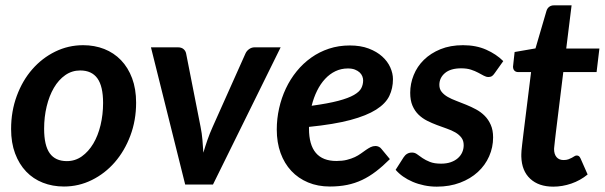

<svg xmlns="http://www.w3.org/2000/svg" viewBox="-20 -690 2262 718"><path d="M230 -87.5Q261 -87.5 286 -105.2Q311 -123 328.8 -152.8Q346.5 -182.5 356 -222Q365.5 -261.5 365.5 -305Q365.5 -367.5 344.2 -397Q323 -426.5 280 -426.5Q249 -426.5 224 -409Q199 -391.5 181.5 -361.5Q164 -331.5 154.5 -292Q145 -252.5 145 -208.5Q145 -146 166 -116.8Q187 -87.5 230 -87.5ZM219 7.5Q176.5 7.5 140.2 -6.8Q104 -21 77.8 -48.5Q51.5 -76 36.5 -116Q21.5 -156 21.5 -207.5Q21.5 -274 42.8 -331.5Q64 -389 100.8 -431Q137.5 -473 186.5 -497Q235.5 -521 291 -521Q333.5 -521 369.8 -506.8Q406 -492.5 432.5 -465Q459 -437.5 474 -397.5Q489 -357.5 489 -306Q489 -240 467.5 -182.8Q446 -125.5 409.2 -83.2Q372.5 -41 323.5 -16.8Q274.5 7.5 219 7.5Z M544.5 -513H645.5Q658.5 -513 666.2 -506.5Q674 -500 676 -490L730 -216Q735 -191.5 737 -167.2Q739 -143 740.5 -119Q747.5 -143 755.8 -166.8Q764 -190.5 775.5 -216L898 -490Q902.5 -500 911.8 -506.5Q921 -513 932 -513H1029.5L776.5 0H672.5Z M1449.5 -394Q1449.5 -359.5 1435.8 -331Q1422 -302.5 1386.5 -280Q1351 -257.5 1290.2 -241.2Q1229.5 -225 1135.5 -215.5V-209Q1135.5 -88 1238 -88Q1260 -88 1277 -92.2Q1294 -96.5 1306.8 -102.5Q1319.5 -108.5 1329.8 -116Q1340 -123.5 1348.8 -129.5Q1357.5 -135.5 1366 -139.8Q1374.5 -144 1384.5 -144Q1390.5 -144 1396.5 -141.2Q1402.5 -138.5 1406.5 -133L1438 -95Q1411.5 -68.5 1386 -49Q1360.5 -29.5 1334 -17Q1307.5 -4.5 1278 1.5Q1248.5 7.5 1213.5 7.5Q1168.5 7.5 1132 -7.8Q1095.5 -23 1069.5 -50.8Q1043.5 -78.5 1029.2 -117.8Q1015 -157 1015 -205.5Q1015 -246 1023.8 -285Q1032.5 -324 1049 -359Q1065.5 -394 1089.5 -423.5Q1113.5 -453 1143.8 -474.5Q1174 -496 1210.2 -508Q1246.5 -520 1288 -520Q1328.5 -520 1358.8 -508.5Q1389 -497 1409.2 -478.8Q1429.5 -460.5 1439.5 -438Q1449.5 -415.5 1449.5 -394ZM1281 -434Q1256 -434 1234.5 -423.8Q1213 -413.5 1195.8 -395Q1178.5 -376.5 1165.8 -350.8Q1153 -325 1145.5 -294.5Q1207.5 -303 1245.2 -313Q1283 -323 1303.8 -335Q1324.5 -347 1331.2 -360.5Q1338 -374 1338 -389.5Q1338 -397 1334.8 -405Q1331.5 -413 1324.8 -419.2Q1318 -425.5 1307.2 -429.8Q1296.5 -434 1281 -434Z M1830 -416.5Q1824.5 -408.5 1819.5 -405.2Q1814.5 -402 1806.5 -402Q1798 -402 1789 -407Q1780 -412 1768.2 -418.2Q1756.5 -424.5 1741.2 -429.5Q1726 -434.5 1704.5 -434.5Q1665 -434.5 1644 -416.8Q1623 -399 1623 -372.5Q1623 -357 1631.8 -346.2Q1640.5 -335.5 1654.5 -327.5Q1668.5 -319.5 1686.5 -312.8Q1704.5 -306 1723.5 -298.2Q1742.5 -290.5 1760.5 -280.8Q1778.5 -271 1792.5 -257Q1806.5 -243 1815.2 -223.2Q1824 -203.5 1824 -176Q1824 -139 1809.2 -105.5Q1794.5 -72 1767 -46.8Q1739.5 -21.5 1700.5 -6.8Q1661.5 8 1613.5 8Q1589 8 1566.2 3.2Q1543.5 -1.5 1523.5 -10Q1503.5 -18.5 1487.2 -30Q1471 -41.5 1459.5 -55L1489.5 -102Q1495 -110.5 1502.8 -115Q1510.5 -119.5 1521 -119.5Q1531.5 -119.5 1540 -113Q1548.5 -106.5 1560 -98.8Q1571.5 -91 1587.8 -84.5Q1604 -78 1629.5 -78Q1650 -78 1665.8 -83.5Q1681.5 -89 1692.2 -98.5Q1703 -108 1708.5 -120.5Q1714 -133 1714 -147Q1714 -164 1705.5 -175.2Q1697 -186.5 1682.8 -194.8Q1668.5 -203 1650.5 -209.2Q1632.5 -215.5 1613.8 -222.5Q1595 -229.5 1577.2 -238.5Q1559.5 -247.5 1545.2 -261.2Q1531 -275 1522.5 -294.8Q1514 -314.5 1514 -343Q1514 -377 1527 -409.2Q1540 -441.5 1565.2 -466.2Q1590.5 -491 1627.2 -506Q1664 -521 1711.5 -521Q1760.5 -521 1798.2 -504.2Q1836 -487.5 1862 -461.5Z M1929.5 -104.5V-112.5Q1929.5 -117.5 1930.2 -126.8Q1931 -136 1932.8 -151.2Q1934.5 -166.5 1937.5 -190.5L1966 -420.5H1917.5Q1909 -420.5 1903.8 -425.8Q1898.5 -431 1898.5 -441.5Q1898.5 -442 1898.8 -443.5Q1899 -445 1899.5 -450.2Q1900 -455.5 1901.2 -466Q1902.5 -476.5 1904.5 -495.5L1982.5 -509L2023.5 -649Q2026.5 -659 2033.8 -664.5Q2041 -670 2051.5 -670H2117.5L2097.5 -508.5H2221.5L2211 -420.5H2086.5L2059 -197Q2056.5 -176.5 2055.2 -164.5Q2054 -152.5 2053.2 -145.8Q2052.5 -139 2052.2 -136.2Q2052 -133.5 2052 -132.5Q2052 -113.5 2061.2 -102.5Q2070.5 -91.5 2087.5 -91.5Q2098 -91.5 2105.5 -94.2Q2113 -97 2118.5 -100Q2124 -103 2128.2 -105.8Q2132.5 -108.5 2136.5 -108.5Q2142 -108.5 2145.2 -105.8Q2148.5 -103 2151 -97.5L2177.5 -37.5Q2150 -15 2116.5 -3.5Q2083 8 2049 8Q1994.5 8 1962.8 -21.5Q1931 -51 1929.5 -104.5Z"/></svg>

Font: Lato TR
Style: Bold Italic
Weight: 700
Italic angle: -12°
Designer: Lukasz Dziedzic
Foundry: tyPoland Lukasz Dziedzic
Version: Version 1.104 2013